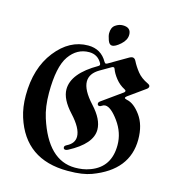

<svg xmlns="http://www.w3.org/2000/svg" viewBox="-129 -994 1028 1124"><g transform="rotate(15 385.0 -431.5)"><path d="M33.2 0ZM410.2 -819.3Q410.2 -854.5 431.6 -869.6Q453.1 -884.8 476.6 -884.8Q526.4 -884.8 526.4 -840.8Q526.4 -808.6 495.4 -781Q464.4 -753.4 445.3 -753.4Q428.2 -753.4 419.2 -779.1Q410.2 -804.7 410.2 -819.3ZM33.2 -341.3Q33.2 -507.3 116 -612.8Q198.7 -718.3 311.5 -718.3Q389.6 -718.3 427.7 -650.4Q432.1 -642.6 437 -642.6Q441.9 -642.6 446.8 -645.5L561.5 -712.4Q571.8 -718.3 579.6 -718.3Q592.8 -718.3 600.6 -702.6Q615.7 -672.4 639.2 -642.8Q662.6 -613.3 704.6 -593.8Q718.3 -587.4 718.3 -578.6Q718.3 -569.8 708.5 -562.5L606.4 -489.3Q597.7 -482.9 597.7 -477.8Q597.7 -472.7 611.8 -469.7Q654.8 -461.9 695.6 -405.8Q736.3 -349.6 736.3 -262.2Q736.3 -75.7 527.3 2Q501 11.7 467 16.8Q433.1 22 383.3 22Q126 22 51.8 -211.9Q33.2 -270.5 33.2 -341.3ZM160.6 -391.1Q160.6 -306.2 181.2 -242.2Q256.3 -7.3 420.9 -7.3Q442.4 -7.3 465.1 -10.5Q487.8 -13.7 513.7 -23.4Q627.4 -66.4 627.4 -198.7Q627.4 -273.9 580.1 -339.4Q532.7 -404.8 499 -404.8Q488.8 -404.8 480.2 -398.7Q471.7 -392.6 465.8 -392.6Q453.1 -392.6 453.1 -405.3Q453.1 -413.1 463.4 -420.4L584 -506.8Q590.3 -511.2 590.3 -516.6Q590.3 -522 582 -525.9Q549.8 -542.5 526.9 -571.5Q503.9 -600.6 495.1 -626Q492.7 -633.8 486.8 -633.8Q481 -633.8 477.1 -631.3L413.1 -594.2Q357.4 -562 357.4 -513.7Q357.4 -461.4 423.8 -389.6Q490.2 -317.9 490.2 -255.4Q490.2 -169.4 354.5 -98.1Q346.2 -93.8 339.4 -93.8Q327.1 -93.8 327.1 -106.9Q327.1 -115.2 340.8 -122.1Q385.7 -144.5 385.7 -185.5Q385.7 -235.8 319.8 -306.9Q253.9 -377.9 253.9 -438Q253.9 -534.7 399.9 -618.2Q406.7 -622.1 406.7 -627Q406.7 -631.8 404.3 -636.2Q378.9 -682.1 327.1 -682.1Q253.4 -682.1 207 -615.7Q160.6 -549.3 160.6 -391.1Z"/></g></svg>

Font: UnifrakturMaguntia
Style: Book
Weight: 400
Designer: j. 'mach' wust, Gerrit Ansmann, Georg Duffner, based on a font by Peter Wiegel, original typeface by Carl Albert Fahrenw
Version: Version 2017-03-19